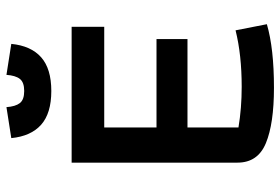

<svg xmlns="http://www.w3.org/2000/svg" viewBox="-157 -703 869 595"><g transform="rotate(-90 277.5 -405.5)"><path d="M147 -805 243 -820Q245 -792 255.5 -778.5Q266 -765 293 -765Q320 -765 330.5 -778.5Q341 -792 343 -820L439 -805Q433 -744 397.5 -712.5Q362 -681 293 -681Q224 -681 188.5 -712.5Q153 -744 147 -805ZM71 -104V-618H492V-517H180V-355H454V-259H180V-101Q240 -91 306 -91Q405 -91 481 -110L500 -13Q425 9 303 9Q192 9 131.5 -16Q71 -41 71 -104Z"/></g></svg>

Font: Athiti SemiBold
Style: Regular
Weight: 600
Designer: CadsonDemak Team
Foundry: CadsonDemak
Version: Version 1.032